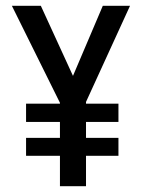

<svg xmlns="http://www.w3.org/2000/svg" viewBox="-20 -643 490 663"><path d="M277 0H187V-105H70V-167H187V-222H70V-285H187V-288L21 -623H121L232 -381L335 -623H429L277 -291V-285H389V-222H277V-167H389V-105H277Z"/></svg>

Font: Inconsolata SemiCondensed SemiBold
Style: Regular
Weight: 600
Width: 4
Monospace: yes
Designer: Raph Levien, Cyreal, Brenton Simpson
Foundry: Raph Levien, Cyreal, Google
Version: Version 3.001; ttfautohint (v1.8.2.53-6de2)